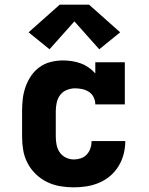

<svg xmlns="http://www.w3.org/2000/svg" viewBox="-20 -798 640 826"><path d="M298 8Q268 8 238.5 3Q209 -2 182.5 -15Q156 -28 134.5 -48.5Q113 -69 99 -95.5Q85 -122 80 -151Q75 -180 75 -210V-320Q75 -347 78 -373Q81 -399 90 -424.5Q99 -450 114 -472Q129 -494 150.5 -509.5Q172 -525 198.5 -531.5Q225 -538 251 -538Q270 -538 289.5 -535Q309 -532 327 -525.5Q345 -519 361 -508Q377 -497 390 -482V-530H517V-349H390Q390 -365 383 -379.5Q376 -394 363 -402.5Q350 -411 334.5 -414.5Q319 -418 303 -418Q285 -418 267.5 -411Q250 -404 239 -389.5Q228 -375 224 -356.5Q220 -338 220 -320V-210Q220 -192 223.5 -174.5Q227 -157 237 -142.5Q247 -128 263.5 -120Q280 -112 298 -112Q313 -112 328 -117Q343 -122 353.5 -133.5Q364 -145 369 -160Q374 -175 374 -191Q374 -191 374 -191Q374 -191 374 -191Q374 -191 374 -191Q374 -191 374 -191H519Q519 -191 519 -191Q519 -191 519 -191Q519 -163 512 -135.5Q505 -108 490.5 -84Q476 -60 454.5 -41.5Q433 -23 407 -12Q381 -1 353.5 3.5Q326 8 298 8ZM193 -586 103 -659 237 -778H363L497 -659L407 -586L300 -706Z"/></svg>

Font: Iosevka Slab Heavy Extended
Style: Regular
Weight: 900
Width: 7
Monospace: yes
Designer: Belleve Invis
Foundry: Belleve Invis
Version: Version 11.1.0; ttfautohint (v1.8.3)